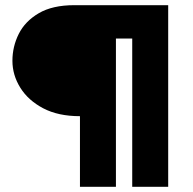

<svg xmlns="http://www.w3.org/2000/svg" viewBox="-20 -722 745 742"><path d="M630 -702V0H491V-573H428V0H289V-273Q205 -273 147 -303.5Q89 -334 58.5 -383Q28 -432 28 -487Q28 -542 52.5 -591Q77 -640 130 -671Q183 -702 267 -702Z"/></svg>

Font: Parkinsans
Style: Bold
Weight: 700
Designer: Red Stone, Indian Type Foundry
Foundry: Indian Type Foundry
Version: Version 1.000